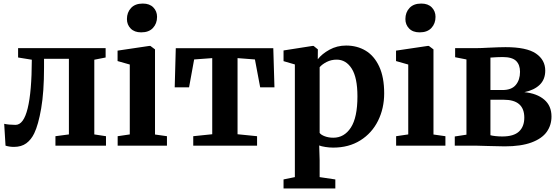

<svg xmlns="http://www.w3.org/2000/svg" viewBox="-20 -817 3140 1077"><path d="M11 0 3.5 -122.5Q14 -120 32.2 -118.2Q50.5 -116.5 67 -116.5Q112.5 -116.5 135.2 -209.2Q158 -302 158.5 -482L81.5 -494.5V-547H572.5V-494.5L509 -482V-63L574.5 -53V0H291V-53L366.5 -63V-487H227V-438.5Q227 -301 211 -208.8Q195 -116.5 172 -69Q155 -33.5 127.5 -13.2Q100 7 58 7Q33 7 11 0Z M640 -53 708 -63V-455L639.5 -474.5V-533L818 -559.5H823.5L849.5 -540V-62.5L916.5 -53V0H640ZM771.5 -635.5Q734 -635.5 713 -657Q692 -678.5 692 -710Q692 -747.5 715 -772.2Q738 -797 780.5 -797H781.5Q819 -797 840 -775.5Q861 -754 861 -722.5Q861 -685 838 -660.2Q815 -635.5 772.5 -635.5Z M1422 0H1064V-53L1170.5 -64V-491L1069 -483.5L1040.5 -327H960L966 -546.5H1513L1519.5 -327H1439.5L1410 -483.5L1312.5 -491V-64L1422 -53Z M1849 11Q1828 11 1805.5 7.5Q1783 4 1770.5 -1L1773 81.5V176.5L1861 189.5V240H1570.5V189.5L1634 176.5V-455.5L1570.5 -474V-534L1733.5 -559.5H1739L1763 -540L1762.5 -484.5Q1786 -515 1828.2 -538.2Q1870.5 -561.5 1921.5 -561.5Q1983 -561.5 2031 -532.8Q2079 -504 2107 -444Q2135 -384 2135 -293.5Q2135 -209 2100.5 -139.5Q2066 -70 2001.2 -29.5Q1936.5 11 1849 11ZM1773 -440V-71.5Q1780.5 -60.5 1802 -52.5Q1823.5 -44.5 1849.5 -44.5Q1911 -44.5 1948 -101.2Q1985 -158 1985 -276.5Q1985 -381.5 1953 -432Q1921 -482.5 1868.5 -482.5Q1838 -482.5 1812.5 -469.5Q1787 -456.5 1773 -440Z M2202 -53 2270 -63V-455L2201.5 -474.5V-533L2380 -559.5H2385.5L2411.5 -540V-62.5L2478.5 -53V0H2202ZM2333.5 -635.5Q2296 -635.5 2275 -657Q2254 -678.5 2254 -710Q2254 -747.5 2277 -772.2Q2300 -797 2342.5 -797H2343.5Q2381 -797 2402 -775.5Q2423 -754 2423 -722.5Q2423 -685 2400 -660.2Q2377 -635.5 2334.5 -635.5Z M2719 2Q2665 0 2648 0H2531V-51.5L2596.5 -61.5V-483.5L2533 -496V-547H2652.5Q2676 -547 2721 -549.5Q2785 -552.5 2815.5 -552.5Q2934 -552.5 2986.2 -516.8Q3038.5 -481 3038.5 -421Q3038.5 -371.5 3007.5 -341.5Q2976.5 -311.5 2921.5 -300Q2992 -293 3032.8 -258.2Q3073.5 -223.5 3073.5 -163.5Q3073.5 -115 3047 -77.5Q3020.5 -40 2961.8 -18Q2903 4 2811 4Q2780 4 2719 2ZM2799 -312Q2849.5 -312 2873.2 -340.5Q2897 -369 2897 -414Q2897 -454 2874.8 -475.5Q2852.5 -497 2799.5 -497Q2772 -497 2731 -494V-312ZM2921 -157Q2921 -257.5 2806 -257.5H2731V-58.5Q2741.5 -55.5 2760 -53.5Q2778.5 -51.5 2797.5 -51.5Q2861.5 -51.5 2891.2 -79.2Q2921 -107 2921 -157Z"/></svg>

Font: Merriweather Text
Style: Bold
Weight: 700
Designer: Eben Sorkin
Foundry: Eben Sorkin
Version: Version 2.100